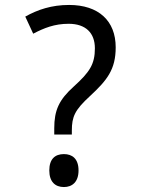

<svg xmlns="http://www.w3.org/2000/svg" viewBox="-20 -744 570 775"><path d="M199 -226V-201H270V-217C270 -273 282 -300 343 -356C412 -420 447 -463 447 -553C447 -660 378 -724 259 -724C188 -724 132 -705 82 -677L114 -608C158 -631 200 -648 257 -648C326 -648 363 -611 363 -549C363 -485 342 -453 278 -395C218 -341 199 -299 199 -226ZM238 11C271 11 297 -9 297 -56C297 -104 271 -122 238 -122C202 -122 179 -102 179 -56C179 -10 203 11 238 11Z"/></svg>

Font: Noto Sans Mono Condensed
Style: Regular
Weight: 400
Width: 3
Designer: Monotype Design Team
Foundry: Monotype Imaging Inc.
Version: Version 2.014